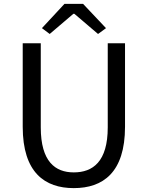

<svg xmlns="http://www.w3.org/2000/svg" viewBox="-20 -956 761 989"><path d="M360 13C510 13 624 -67 624 -303V-733H535V-300C535 -123 458 -68 360 -68C265 -68 190 -123 190 -300V-733H97V-303C97 -67 211 13 360 13ZM196 -811 236 -781 358 -885H363L485 -781L526 -811L408 -936H312Z"/></svg>

Font: Noto Sans T Chinese Regular
Style: Regular
Weight: 400
Designer: Ryoko NISHIZUKA (kana & ideographs); Paul D. Hunt (Latin, Greek & Cyrillic); Wenlong ZHANG (bopomofo); Sandoll Communica
Foundry: Adobe Systems Incorporated
Version: Version 1.000;PS 1;hotconv 1.0.78;makeotf.lib2.5.61930